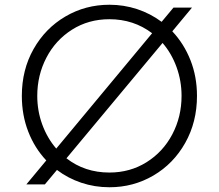

<svg xmlns="http://www.w3.org/2000/svg" viewBox="-20 -777 921 809"><path d="M220 -61 169 0H91L175 -101Q126 -153 99 -222.5Q72 -292 72 -373Q72 -483 121.5 -570.5Q171 -658 255.5 -707.5Q340 -757 441 -757Q502 -757 558 -738.5Q614 -720 661 -685L711 -745H789L706 -645Q755 -593 782.5 -523.5Q810 -454 810 -373Q810 -263 760.5 -175Q711 -87 626.5 -37.5Q542 12 441 12Q379 12 322.5 -7Q266 -26 220 -61ZM217 -151 621 -637Q543 -696 441 -696Q353 -696 283.5 -652Q214 -608 175.5 -534Q137 -460 137 -373Q137 -310 158 -252.5Q179 -195 217 -151ZM441 -50Q528 -50 597.5 -93.5Q667 -137 706 -211Q745 -285 745 -373Q745 -436 724 -494Q703 -552 665 -596L260 -110Q337 -50 441 -50Z"/></svg>

Font: Eudoxus Sans Light
Style: Regular
Weight: 300
Designer: Stijn de Vries
Foundry: tokotype
Version: Version 2.005